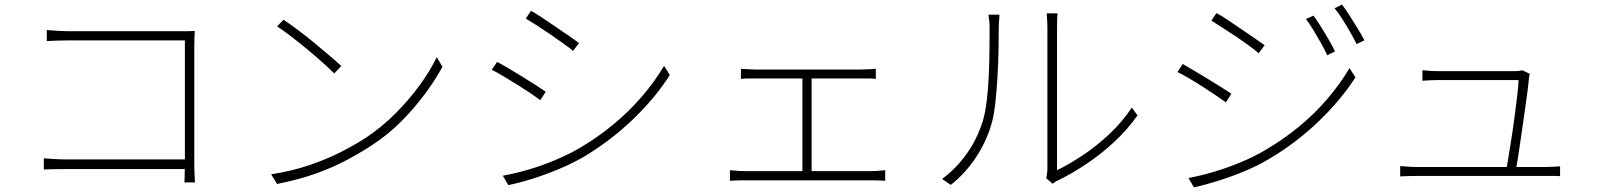

<svg xmlns="http://www.w3.org/2000/svg" viewBox="-20 -797 6970 837"><path d="M184 -666Q207 -664 233 -662.5Q259 -661 282 -661H765Q781 -661 796.5 -661Q812 -661 829 -662Q828 -646 827.5 -628.5Q827 -611 827 -597V-82Q827 -54 828.5 -29.5Q830 -5 830 -2H784Q784 -5 785 -28.5Q786 -52 786 -78V-621H283Q258 -621 228.5 -620Q199 -619 184 -618ZM171 -107Q185 -106 213.5 -104Q242 -102 271 -102H804V-60H272Q240 -60 214 -59.5Q188 -59 171 -58Z M1216 -711Q1243 -693 1278 -667Q1313 -641 1349 -611Q1385 -581 1416.5 -554.5Q1448 -528 1468 -509L1437 -477Q1418 -496 1388 -523Q1358 -550 1322.5 -579.5Q1287 -609 1252 -636Q1217 -663 1188 -682ZM1162 -37Q1256 -52 1331.5 -78Q1407 -104 1467.5 -135Q1528 -166 1574 -196Q1645 -243 1705 -303.5Q1765 -364 1811 -427.5Q1857 -491 1884 -548L1909 -506Q1878 -449 1832.5 -387.5Q1787 -326 1729.5 -268Q1672 -210 1600 -163Q1551 -131 1491 -99Q1431 -67 1357 -40.5Q1283 -14 1188 5Z M2295 -750Q2315 -739 2344 -719.5Q2373 -700 2405 -678.5Q2437 -657 2463.5 -638.5Q2490 -620 2504 -609L2478 -575Q2463 -588 2436.5 -607Q2410 -626 2379.5 -647Q2349 -668 2320 -686.5Q2291 -705 2272 -716ZM2172 -31Q2227 -41 2285 -58Q2343 -75 2400 -99Q2457 -123 2504 -150Q2586 -198 2654.5 -255Q2723 -312 2778.5 -376.5Q2834 -441 2875 -510L2900 -470Q2838 -372 2740.5 -278Q2643 -184 2526 -114Q2476 -85 2417.5 -60.5Q2359 -36 2302 -18Q2245 0 2196 10ZM2147 -527Q2167 -517 2197 -499Q2227 -481 2259 -461.5Q2291 -442 2318 -424.5Q2345 -407 2359 -397L2335 -360Q2319 -373 2292 -391Q2265 -409 2234 -428.5Q2203 -448 2174 -465Q2145 -482 2124 -493Z M3210 -497Q3226 -496 3244 -495Q3262 -494 3270 -494H3733Q3752 -494 3768 -495Q3784 -496 3798 -497V-453Q3784 -455 3767 -455Q3750 -455 3733 -455H3271Q3263 -455 3244 -455Q3225 -455 3210 -453ZM3478 -30V-470H3518V-30ZM3162 -55Q3178 -54 3194.5 -52.5Q3211 -51 3225 -51H3779Q3795 -51 3810 -52.5Q3825 -54 3839 -55V-9Q3825 -10 3807.5 -10.5Q3790 -11 3779 -11H3225Q3211 -11 3195 -10.5Q3179 -10 3162 -9Z M4541 -20Q4543 -30 4544.5 -41Q4546 -52 4546 -63Q4546 -71 4546 -106Q4546 -141 4546 -193Q4546 -245 4546 -305Q4546 -365 4546 -426Q4546 -487 4546 -539Q4546 -591 4546 -627.5Q4546 -664 4546 -674Q4546 -699 4544.5 -714.5Q4543 -730 4543 -739H4590Q4589 -730 4588.5 -714.5Q4588 -699 4588 -674Q4588 -664 4588 -626Q4588 -588 4588 -532Q4588 -476 4588 -412Q4588 -348 4588 -285.5Q4588 -223 4588 -171.5Q4588 -120 4588 -88Q4588 -56 4588 -55Q4638 -79 4698.5 -119Q4759 -159 4816 -212.5Q4873 -266 4914 -328L4939 -294Q4895 -232 4838 -179Q4781 -126 4718.5 -84Q4656 -42 4597 -13Q4587 -9 4580 -4Q4573 1 4569 4ZM4087 -17Q4147 -61 4193 -125Q4239 -189 4264 -268Q4275 -304 4281.5 -357Q4288 -410 4290.5 -469Q4293 -528 4293.5 -582.5Q4294 -637 4294 -676Q4294 -692 4292.5 -706Q4291 -720 4289 -733H4337Q4337 -725 4336 -715.5Q4335 -706 4334.5 -696.5Q4334 -687 4334 -677Q4334 -637 4333 -581Q4332 -525 4328.5 -464Q4325 -403 4319 -348Q4313 -293 4302 -256Q4280 -179 4233.5 -109.5Q4187 -40 4125 9Z M5706 -729Q5717 -714 5735 -686Q5753 -658 5770.5 -627.5Q5788 -597 5800 -573L5766 -556Q5756 -578 5739.5 -607.5Q5723 -637 5705.5 -666Q5688 -695 5673 -714ZM5830 -777Q5843 -761 5860.5 -733.5Q5878 -706 5897 -675.5Q5916 -645 5928 -621L5894 -605Q5883 -627 5866.5 -656Q5850 -685 5832 -713.5Q5814 -742 5798 -761ZM5283 -740Q5304 -729 5333 -709.5Q5362 -690 5393.5 -668.5Q5425 -647 5452 -628.5Q5479 -610 5493 -600L5467 -565Q5451 -579 5425 -598Q5399 -617 5368.5 -637.5Q5338 -658 5309 -676.5Q5280 -695 5261 -707ZM5161 -21Q5215 -31 5273.5 -48.5Q5332 -66 5388.5 -89.5Q5445 -113 5493 -141Q5575 -189 5643.5 -245.5Q5712 -302 5767 -366.5Q5822 -431 5863 -500L5889 -460Q5827 -363 5729.5 -269Q5632 -175 5514 -105Q5464 -75 5406 -51Q5348 -27 5291 -9Q5234 9 5185 20ZM5136 -518Q5155 -507 5185.5 -489Q5216 -471 5248 -451.5Q5280 -432 5307 -415Q5334 -398 5348 -388L5324 -351Q5307 -363 5280.5 -381Q5254 -399 5223 -419Q5192 -439 5163 -456Q5134 -473 5113 -483Z M6649 -475Q6648 -471 6646.5 -464.5Q6645 -458 6645 -453Q6643 -429 6637.5 -388Q6632 -347 6625 -298Q6618 -249 6611 -201Q6604 -153 6598 -113.5Q6592 -74 6588 -54H6546Q6549 -68 6555 -106Q6561 -144 6569 -194Q6577 -244 6583.5 -295Q6590 -346 6595 -387.5Q6600 -429 6600 -448Q6578 -448 6538.5 -448Q6499 -448 6452 -448Q6405 -448 6361 -448Q6317 -448 6285.5 -448Q6254 -448 6246 -448Q6226 -448 6211.5 -447Q6197 -446 6181 -445V-491Q6192 -490 6202 -489Q6212 -488 6222.5 -487.5Q6233 -487 6245 -487Q6254 -487 6285 -487Q6316 -487 6359.5 -487Q6403 -487 6448 -487Q6493 -487 6530.5 -487Q6568 -487 6586 -487Q6593 -487 6599 -487.5Q6605 -488 6609.5 -489Q6614 -490 6616 -491ZM6084 -73Q6102 -72 6119 -70.5Q6136 -69 6156 -69Q6168 -69 6209.5 -69Q6251 -69 6310 -69Q6369 -69 6434 -69Q6499 -69 6558.5 -69Q6618 -69 6661 -69Q6704 -69 6717 -69Q6732 -69 6750 -70Q6768 -71 6781 -72V-29Q6773 -30 6762 -30Q6751 -30 6740.5 -30Q6730 -30 6720 -30Q6706 -30 6662 -30Q6618 -30 6558 -30Q6498 -30 6433 -30Q6368 -30 6309.5 -30Q6251 -30 6209.5 -30Q6168 -30 6156 -30Q6136 -30 6119.5 -29.5Q6103 -29 6084 -28Z"/></svg>

Font: Noto Sans SC ExtraLight
Style: Regular
Weight: 250
Designer: Ryoko NISHIZUKA 西塚涼子 (kana, bopomofo & ideographs); Paul D. Hunt (Latin, Greek & Cyrillic); Sandoll Communications 산돌커뮤니
Foundry: Adobe
Version: Version 2.004-H2;hotconv 1.0.118;makeotfexe 2.5.65603